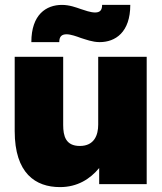

<svg xmlns="http://www.w3.org/2000/svg" viewBox="-20 -752 660 784"><path d="M238 -242V-520H40V-217C40 -44 125 12 225 12C296 12 348 -21 385 -66V0H579V-520H381V-243C381 -202 366 -156 306 -156C248 -156 238 -197 238 -242ZM108 -580H222C222 -603 232 -612 252 -612C269 -612 294 -603 310 -597C330 -591 357 -580 387 -580C451 -580 512 -620 512 -732H397C397 -709 387 -701 368 -701C350 -701 325 -710 310 -715C290 -722 263 -732 233 -732C169 -732 108 -693 108 -580Z"/></svg>

Font: Aspekta 950
Style: Regular
Weight: 950
Designer: Ivo Dolenc
Version: Version 2.000